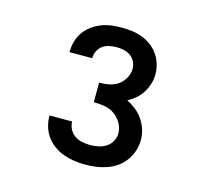

<svg xmlns="http://www.w3.org/2000/svg" viewBox="-82 -936 765 712"><g transform="rotate(15 300.0 -580.0)"><path d="M302 -317Q281 -317 260 -320Q239 -323 219 -330Q199 -337 181.5 -349.5Q164 -362 151.5 -379Q139 -396 133 -416.5Q127 -437 127 -458Q127 -458 127 -458.5Q127 -459 127 -459H214Q214 -459 214 -459Q214 -459 214 -459Q214 -443 221.5 -429Q229 -415 242 -406.5Q255 -398 270.5 -395Q286 -392 302 -392Q318 -392 333.5 -395.5Q349 -399 362 -407.5Q375 -416 383 -430.5Q391 -445 391 -460Q391 -481 380 -500Q369 -519 352 -530.5Q335 -542 314.5 -545.5Q294 -549 273 -549V-624Q292 -624 311 -627.5Q330 -631 345.5 -642Q361 -653 370.5 -670Q380 -687 380 -706Q380 -720 373.5 -733Q367 -746 355.5 -754Q344 -762 330 -765Q316 -768 302 -768Q288 -768 274 -765Q260 -762 249 -754Q238 -746 231.5 -733Q225 -720 225 -706Q225 -706 225 -705.5Q225 -705 225 -705H138Q138 -706 138 -706.5Q138 -707 138 -707Q138 -727 143.5 -746.5Q149 -766 160.5 -782.5Q172 -799 188.5 -811Q205 -823 223.5 -830.5Q242 -838 262 -840.5Q282 -843 302 -843Q322 -843 342 -840.5Q362 -838 380.5 -831Q399 -824 415.5 -812Q432 -800 443.5 -783.5Q455 -767 461 -747.5Q467 -728 467 -708Q467 -689 461.5 -671Q456 -653 446 -637Q436 -621 421.5 -608.5Q407 -596 391 -588Q409 -579 425.5 -566Q442 -553 453.5 -536Q465 -519 471.5 -499Q478 -479 478 -459Q478 -438 471.5 -417.5Q465 -397 452.5 -379.5Q440 -362 422.5 -349.5Q405 -337 385 -330Q365 -323 344 -320Q323 -317 302 -317Z"/></g></svg>

Font: Iosevka Curly SmBdEx
Style: Regular
Weight: 600
Width: 7
Monospace: yes
Designer: Belleve Invis
Foundry: Belleve Invis
Version: Version 11.1.0; ttfautohint (v1.8.3)